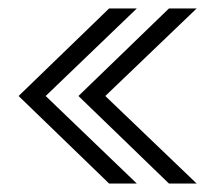

<svg xmlns="http://www.w3.org/2000/svg" viewBox="-20 -474 516 454"><path d="M238 -40H303.5L88 -247L303.5 -454H238L24 -247ZM379.5 -40H445L229 -247L445 -454H379.5L165.5 -247Z"/></svg>

Font: Anybody UltraCondensed Thin Light
Style: Regular
Weight: 300
Version: Version 1.111